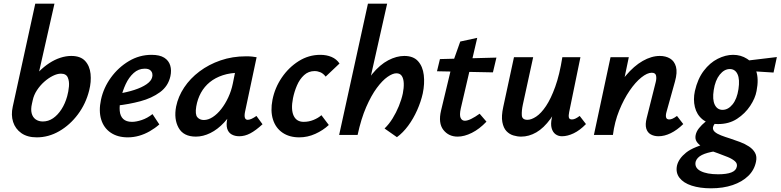

<svg xmlns="http://www.w3.org/2000/svg" viewBox="-20 -731 4228 1040"><path d="M179 13Q128 13 95.5 -10Q63 -33 51 -70.5Q39 -108 49 -153L171 -711H275L192 -344Q218 -370 247 -389Q276 -408 306.5 -418Q337 -428 366 -428Q416 -428 441 -401Q466 -374 470.5 -331Q475 -288 463 -241Q445 -169 402 -111.5Q359 -54 301 -20.5Q243 13 179 13ZM153 -169Q146 -139 151.5 -117.5Q157 -96 173 -84.5Q189 -73 212 -73Q242 -73 267.5 -90.5Q293 -108 313 -139Q333 -170 344 -210Q351 -235 353.5 -263Q356 -291 347 -311.5Q338 -332 310 -332Q290 -332 266 -320Q242 -308 219.5 -288Q197 -268 180 -242Q163 -216 157 -187Z M672 13Q617 13 579.5 -12.5Q542 -38 528 -84Q514 -130 527 -191Q541 -256 581 -311Q621 -366 678 -400Q735 -434 801 -434Q845 -434 869.5 -418.5Q894 -403 902 -376.5Q910 -350 903 -318Q891 -264 846.5 -231.5Q802 -199 740 -182.5Q678 -166 613 -159L618 -223Q668 -231 708 -244Q748 -257 773.5 -274.5Q799 -292 804 -312Q807 -321 805 -332Q803 -343 793.5 -351Q784 -359 764 -359Q730 -359 704 -335.5Q678 -312 661 -275.5Q644 -239 635 -199Q626 -160 628.5 -131Q631 -102 647.5 -86.5Q664 -71 695 -71Q718 -71 748 -81Q778 -91 806 -113L843 -57Q819 -36 791 -20Q763 -4 733 4.5Q703 13 672 13Z M1041 9Q974 9 947.5 -38.5Q921 -86 934 -154Q945 -208 977.5 -257Q1010 -306 1060.5 -344Q1111 -382 1175 -404Q1239 -426 1313 -426Q1333 -426 1346 -424.5Q1359 -423 1370 -421L1307 -124Q1299 -82 1322 -82Q1331 -82 1343 -87.5Q1355 -93 1369 -103L1402 -58Q1365 -24 1335.5 -8.5Q1306 7 1276 7Q1252 7 1234.5 -3Q1217 -13 1210.5 -34.5Q1204 -56 1212 -92L1245 -243L1299 -277Q1284 -211 1256.5 -158Q1229 -105 1194 -67.5Q1159 -30 1119.5 -10.5Q1080 9 1041 9ZM1084 -81Q1108 -81 1132.5 -97Q1157 -113 1178.5 -140.5Q1200 -168 1216.5 -203.5Q1233 -239 1241 -278L1261 -377L1316 -334Q1307 -336 1298 -336.5Q1289 -337 1280 -337Q1228 -337 1187 -323.5Q1146 -310 1116.5 -286Q1087 -262 1068.5 -228.5Q1050 -195 1043 -154Q1036 -111 1049 -96Q1062 -81 1084 -81Z M1601 13Q1547 13 1510 -12.5Q1473 -38 1458.5 -84Q1444 -130 1456 -191Q1469 -256 1506.5 -311Q1544 -366 1598 -400Q1652 -434 1715 -434Q1749 -434 1776 -422.5Q1803 -411 1819 -387L1744 -316Q1731 -333 1715.5 -339.5Q1700 -346 1684 -346Q1651 -346 1627 -324Q1603 -302 1588.5 -268Q1574 -234 1567 -199Q1555 -138 1570.5 -104.5Q1586 -71 1625 -71Q1653 -71 1678.5 -81.5Q1704 -92 1721 -107L1761 -54Q1730 -25 1688 -6Q1646 13 1601 13Z M2130 12 2063 -35Q2087 -58 2106.5 -89.5Q2126 -121 2140.5 -156.5Q2155 -192 2162 -225Q2168 -255 2167 -280Q2166 -305 2156.5 -319.5Q2147 -334 2127 -334Q2107 -334 2079 -314.5Q2051 -295 2021 -254.5Q1991 -214 1963.5 -151Q1936 -88 1917 0H1855Q1881 -116 1917.5 -197.5Q1954 -279 1996 -330Q2038 -381 2083 -404.5Q2128 -428 2170 -428Q2219 -428 2244.5 -399.5Q2270 -371 2275.5 -324.5Q2281 -278 2270 -225Q2260 -180 2239.5 -134Q2219 -88 2191 -50Q2163 -12 2130 12ZM1817 0 1973 -711H2077L1917 0Z M2459 9Q2410 9 2381.5 -27.5Q2353 -64 2369 -132L2429 -382L2473 -506L2565 -526L2476 -144Q2468 -108 2475 -92.5Q2482 -77 2498 -77Q2512 -77 2532.5 -87Q2553 -97 2578 -115L2615 -72Q2577 -32 2536 -11.5Q2495 9 2459 9ZM2347 -345 2363 -411 2669 -419 2650 -339Z M2803 9Q2782 9 2760.5 2.5Q2739 -4 2723 -21Q2707 -38 2701 -70Q2695 -102 2706 -152L2764 -421H2868L2812 -164Q2805 -131 2806.5 -106.5Q2808 -82 2837 -82Q2858 -82 2884.5 -99.5Q2911 -117 2937.5 -156.5Q2964 -196 2987.5 -261Q3011 -326 3026 -421H3085Q3062 -303 3030.5 -220.5Q2999 -138 2962 -87.5Q2925 -37 2885 -14Q2845 9 2803 9ZM3024 7Q3004 7 2989 -4Q2974 -15 2968 -37Q2962 -59 2969 -92L3039 -421H3124L3063 -124Q3059 -105 3061.5 -94.5Q3064 -84 3078 -84Q3086 -84 3095.5 -88Q3105 -92 3120 -103L3154 -59Q3121 -25 3087.5 -9Q3054 7 3024 7Z M3547 7Q3523 7 3505 -3Q3487 -13 3480.5 -35Q3474 -57 3483 -92L3532 -287Q3537 -307 3533.5 -322Q3530 -337 3510 -337Q3486 -337 3454 -311.5Q3422 -286 3390.5 -240Q3359 -194 3334 -132.5Q3309 -71 3300 0H3226Q3250 -107 3287 -187Q3324 -267 3369 -320.5Q3414 -374 3461.5 -401Q3509 -428 3554 -428Q3586 -428 3609.5 -414Q3633 -400 3641.5 -369.5Q3650 -339 3636 -289L3590 -124Q3585 -106 3588 -95Q3591 -84 3605 -84Q3613 -84 3622.5 -88Q3632 -92 3647 -103L3681 -59Q3647 -26 3613 -9.5Q3579 7 3547 7ZM3197 0 3287 -421H3386L3298 0Z M3831 289Q3771 289 3726.5 274.5Q3682 260 3660.5 232Q3639 204 3647 166Q3656 128 3696.5 95.5Q3737 63 3833 40L3856 88Q3809 95 3782 108.5Q3755 122 3748 145Q3741 178 3775 195.5Q3809 213 3870 213Q3916 213 3941.5 203Q3967 193 3971 172Q3975 155 3961 142.5Q3947 130 3923 120Q3899 110 3871 100Q3847 92 3823.5 83Q3800 74 3781.5 62.5Q3763 51 3753.5 36Q3744 21 3748 1Q3752 -19 3766.5 -37Q3781 -55 3800.5 -71Q3820 -87 3838 -99L3868 -75Q3864 -73 3858.5 -68Q3853 -63 3848.5 -56.5Q3844 -50 3842 -41Q3840 -27 3852 -16.5Q3864 -6 3886 2.5Q3908 11 3934 19Q3961 28 3988 38Q4015 48 4037 62.5Q4059 77 4070 97Q4081 117 4075 145Q4066 190 4033 222Q4000 254 3948.5 271.5Q3897 289 3831 289ZM3870 -59Q3816 -59 3785 -84.5Q3754 -110 3744 -151Q3734 -192 3744 -238Q3759 -304 3792 -347.5Q3825 -391 3867.5 -412.5Q3910 -434 3951 -434Q3993 -434 4026.5 -412.5Q4060 -391 4075.5 -347.5Q4091 -304 4078 -238Q4071 -199 4043.5 -157.5Q4016 -116 3972.5 -87.5Q3929 -59 3870 -59ZM3894 -136Q3924 -136 3948 -165.5Q3972 -195 3980 -248Q3988 -301 3975 -329Q3962 -357 3933 -357Q3903 -357 3878.5 -326.5Q3854 -296 3846 -243Q3838 -192 3851.5 -164Q3865 -136 3894 -136ZM4170 -338 4012 -348 4013 -401 4188 -422Z"/></svg>

Font: Ysabeau
Style: Bold Italic
Weight: 700
Italic angle: -12°
Designer: Christian Thalmann (Catharsis Fonts)
Version: Version 2.002